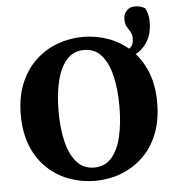

<svg xmlns="http://www.w3.org/2000/svg" viewBox="-56 -851 844 921"><g transform="rotate(-5 366.0 -390.5)"><path d="M366 18Q302 18 242.5 -3.5Q183 -25 137 -68Q91 -111 64 -176Q37 -241 37 -328Q37 -414 64 -479Q91 -544 137 -587.5Q183 -631 242.5 -653Q302 -675 366 -675Q430 -675 489 -653.5Q548 -632 594 -589Q640 -546 667 -481.5Q694 -417 694 -330Q694 -244 667.5 -178.5Q641 -113 594.5 -69.5Q548 -26 489.5 -4Q431 18 366 18ZM366 -46Q418 -46 450 -82.5Q482 -119 497 -182.5Q512 -246 512 -328Q512 -410 497 -474Q482 -538 450 -575Q418 -612 366 -612Q315 -612 282.5 -575.5Q250 -539 234.5 -475Q219 -411 219 -329Q219 -247 234.5 -183Q250 -119 282.5 -82.5Q315 -46 366 -46ZM548 -553V-586Q574 -590 589 -604Q604 -618 604 -646Q604 -667 596 -679.5Q588 -692 580 -705.5Q572 -719 572 -742Q572 -766 587 -782.5Q602 -799 627 -799Q654 -799 676 -786Q692 -757 692 -719Q692 -646 651 -601.5Q610 -557 548 -553Z"/></g></svg>

Font: Source Serif 4 SmText
Style: Bold
Weight: 700
Designer: Frank Grießhammer
Foundry: Adobe
Version: Version 4.005;hotconv 1.1.0;makeotfexe 2.6.0